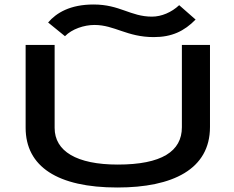

<svg xmlns="http://www.w3.org/2000/svg" viewBox="-20 -823 1040 854"><path d="M777 -800C743 -768 698 -749 656 -749C560 -749 514 -803 396 -803C292 -803 231 -766 194 -723L269 -662C300 -694 354 -712 400 -712C490 -712 544 -658 664 -658C744 -658 799 -684 850 -736ZM502 11C748 11 914 -70 914 -258V-623H789V-257C789 -150 699 -91 504 -91C320 -91 223 -151 223 -254V-623H94V-255C94 -82 236 11 502 11Z"/></svg>

Font: Inconsolata UltraExpanded
Style: Bold
Weight: 700
Width: 9
Monospace: yes
Designer: Raph Levien, Cyreal, Brenton Simpson
Foundry: Raph Levien, Cyreal, Google
Version: Version 3.100